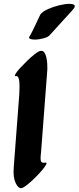

<svg xmlns="http://www.w3.org/2000/svg" viewBox="-20 -974 407 994"><path d="M187 -710Q207 -715 216 -690Q225 -665 225 -627Q225 -621 225 -614Q225 -607 224 -600L195 -218Q194 -196 192 -180Q190 -164 190 -153Q190 -140 195 -135Q200 -130 214 -132Q225 -134 218.5 -121.5Q212 -109 195 -89.5Q178 -70 157.5 -50Q137 -30 119 -16Q101 -2 92 0Q75 3 61 -26.5Q47 -56 51 -106L80 -488L81 -526Q81 -560 75.5 -571Q70 -582 65 -580Q53 -577 59 -589Q65 -601 82 -619.5Q99 -638 119.5 -658Q140 -678 159 -693Q178 -708 187 -710ZM133 -786Q138 -793 147 -811Q156 -829 165.5 -849.5Q175 -870 182 -884.5Q189 -899 189 -899Q200 -914 227.5 -926.5Q255 -939 286 -946.5Q317 -954 339 -954Q367 -954 367 -942Q367 -936 363 -931Q362 -929 349 -914.5Q336 -900 317.5 -880Q299 -860 281 -840Q263 -820 251 -807Q239 -794 239 -794Q232 -783 206.5 -776Q181 -769 160 -769Q144 -769 135.5 -773Q127 -777 133 -786Z"/></svg>

Font: Ga Maamli
Style: Regular
Weight: 400
Designer: Afotey Clement Nii Odai, Ama Asantewa Diaka, David Abbey-Thompson
Foundry: Sorkin Type Co.
Version: Version 1.000; ttfautohint (v1.8.4.7-5d5b)